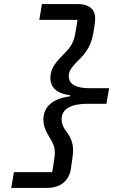

<svg xmlns="http://www.w3.org/2000/svg" viewBox="-20 -780 640 938"><path d="M185 -760 172 -683H359L348 -618C340 -565 316 -540 291 -515C256 -480 226 -447 226 -400C226 -353 258 -322 322 -315L321 -309C234 -298 192 -256 192 -195C192 -160 207 -134 223 -107C238 -82 248 -66 248 -33C248 -24 244 10 235 61H48L35 138H211C279 138 318 99 326 46C333 2 337 -30 337 -45C337 -90 320 -117 301 -142C286 -163 281 -179 281 -198C281 -247 326 -273 407 -273H500L513 -349H419C350 -349 316 -369 316 -408C316 -428 323 -445 358 -480C387 -509 422 -542 435 -614C442 -650 445 -676 445 -692C445 -725 425 -760 360 -760Z"/></svg>

Font: IBM Mono Medium
Style: Italic
Weight: 500
Italic angle: -9°
Monospace: yes
Designer: Mike Abbink, Paul van der Laan, Pieter van Rosmalen
Foundry: Bold Monday
Version: Version 2.3